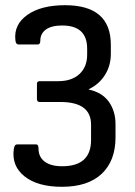

<svg xmlns="http://www.w3.org/2000/svg" viewBox="-20 -521 517 738"><path d="M218 197Q125 197 74.5 157Q24 117 33 52Q35 41 38 37.5Q41 34 46 34H119Q128 34 128 50Q128 82 151.5 100Q175 118 219 118Q330 118 330 17V-42Q330 -129 212 -129H133Q122 -129 122 -140V-199Q122 -209 133 -209H204Q256 -209 285.5 -236.5Q315 -264 315 -311V-334Q315 -423 219 -423Q178 -423 156.5 -407.5Q135 -392 135 -365Q135 -350 125 -350H52Q40 -350 39 -368Q33 -427 85.5 -464Q138 -501 230 -501Q406 -501 406 -349V-313Q406 -269 383.5 -233Q361 -197 321 -178V-177Q374 -165 399 -129Q424 -93 424 -44V7Q424 97 371 147Q318 197 218 197Z"/></svg>

Font: Sofia Sans Medium
Style: Regular
Weight: 500
Designer: Botio Nikoltchev, Ani Petrova
Foundry: lettersoup
Version: Version 4.101; ttfautohint (v1.8.4.7-5d5b)